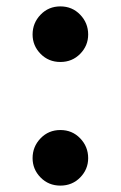

<svg xmlns="http://www.w3.org/2000/svg" viewBox="-20 -564 378 601"><path d="M169 17Q132 17 107 -8.5Q82 -34 82 -69Q82 -105 107 -131Q132 -157 169 -157Q206 -157 231 -131Q256 -105 256 -69Q256 -34 231 -8.5Q206 17 169 17ZM169 -370Q132 -370 107 -395.5Q82 -421 82 -456Q82 -492 107 -518Q132 -544 169 -544Q206 -544 231 -518Q256 -492 256 -456Q256 -421 231 -395.5Q206 -370 169 -370Z"/></svg>

Font: Noto Serif TC ExtraLight ExtraBold
Style: Regular
Weight: 800
Version: Version 2.002-H1;hotconv 1.1.0;makeotfexe 2.6.0